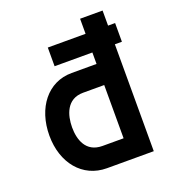

<svg xmlns="http://www.w3.org/2000/svg" viewBox="-129 -799 809 898"><g transform="rotate(-20 276.0 -350.0)"><path d="M162 -235C162 -295 183 -370 266 -370H371V-105H266C183 -105 162 -175 162 -235ZM49 -235C49 -99 129 0 250 0H483V-532H518V-625H483V-700H371V-625H183V-532H371V-475H247C128 -475 49 -373 49 -235Z"/></g></svg>

Font: Mint Spirit No2
Style: Bold
Weight: 700
Designer: HARENDAL Hirwen
Foundry: Arkandis Digital Foundry.
Version: Version 1.004;FFEdit